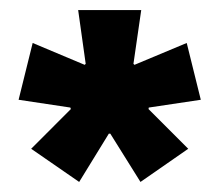

<svg xmlns="http://www.w3.org/2000/svg" viewBox="-20 -659 436 382"><path d="M137.5 -297 42 -363 121 -442 120 -445 17 -460.5 45 -573.5 148.5 -530 150.5 -532 135.5 -639H261L245.5 -532L247.5 -530L351.5 -573.5L379.5 -460.5L276 -445L275.5 -442L354.5 -363L259.5 -297L199.5 -393H196.5Z"/></svg>

Font: Anek Tamil Medium
Style: Bold
Weight: 700
Version: Version 1.003